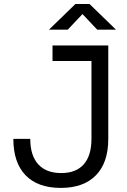

<svg xmlns="http://www.w3.org/2000/svg" viewBox="-20 -918 626 948"><path d="M280.3 9.8Q166.5 9.8 106.2 -52.7Q45.9 -115.2 45.9 -232.4H129.4Q129.4 -150.4 168.7 -106.9Q208 -63.5 282.7 -63.5Q355.5 -63.5 393.6 -106.7Q431.6 -149.9 431.6 -232.4V-616.7H239.3V-693.4H514.6V-232.4Q514.6 -114.7 453.6 -52.5Q392.6 9.8 280.3 9.8ZM221.7 -771.5 352.5 -898.4H421.9L552.7 -771.5H460L387.2 -848.6L314.5 -771.5Z"/></svg>

Font: Cascadia Mono SemiLight
Style: Regular
Weight: 350
Monospace: yes
Designer: Aaron Bell
Foundry: Saja Typeworks
Version: Version 2404.023; ttfautohint (v1.8.4)